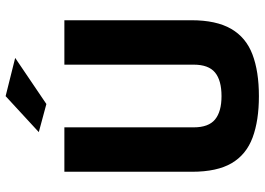

<svg xmlns="http://www.w3.org/2000/svg" viewBox="-149 -780 941 683"><g transform="rotate(-90 321.5 -438.5)"><path d="M321 12Q234 12 173.5 -10.5Q113 -33 82.5 -85Q52 -137 52 -226V-680H210V-220Q210 -167 238 -144Q266 -121 321 -121Q377 -121 405 -144Q433 -167 433 -220V-680H591V-228Q591 -140 560.5 -87Q530 -34 469.5 -11Q409 12 321 12ZM293 -744 193 -771 321 -889 457 -855Z"/></g></svg>

Font: Cairo ExtraBold
Style: Regular
Weight: 800
Designer: Mohamed Gaber, Accademia di Belle Arti di Urbino
Foundry: Kief Type Foundry, Accademia di Belle Arti di Urbino
Version: Version 3.117